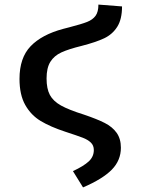

<svg xmlns="http://www.w3.org/2000/svg" viewBox="-20 -600 640 837"><path d="M512 -572Q512 -516 491 -483Q470 -450 434 -433Q398 -416 336 -400Q279 -386 247.5 -371.5Q216 -357 199.5 -330.5Q183 -304 183 -258Q183 -213 197.5 -186Q212 -159 246 -140Q280 -121 347 -100Q403 -81 436.5 -64Q470 -47 488.5 -21Q507 5 507 44Q507 99 467.5 139.5Q428 180 342 217L298 146Q345 124 367 103.5Q389 83 389 54Q389 34 376 21.5Q363 9 341 0.5Q319 -8 264 -26Q200 -47 157.5 -72.5Q115 -98 90 -142.5Q65 -187 65 -256Q65 -348 113.5 -398.5Q162 -449 255 -474L282 -481Q336 -495 360 -504.5Q384 -514 396.5 -531Q409 -548 409 -580Z"/></svg>

Font: Fira Mono Medium
Style: Regular
Weight: 500
Designer: Carrois Corporate & Edenspiekermann AG
Foundry: Carrois Corporate GbR & Edenspiekermann AG
Version: Version 3.206